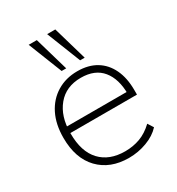

<svg xmlns="http://www.w3.org/2000/svg" viewBox="-180 -861 902 981"><g transform="rotate(-30 270.5 -370.5)"><path d="M294 8Q184 8 119 -59.5Q54 -127 54 -248Q54 -328 83 -386Q112 -444 164.5 -476Q217 -508 285 -508Q350 -508 395.5 -480.5Q441 -453 465.5 -401.5Q490 -350 490 -279V-252H81V-290H468L451 -277Q451 -367 409 -418.5Q367 -470 284 -470Q196 -470 146.5 -410Q97 -350 97 -253V-248Q97 -142 149 -86.5Q201 -31 294 -31Q341 -31 382 -46Q423 -61 461 -97L482 -64Q451 -30 400 -11Q349 8 294 8ZM326 -549 247 -749H295L353 -549ZM217 -549 138 -749H186L244 -549Z"/></g></svg>

Font: Mulish ExtraLight ExtraLight
Style: Regular
Weight: 250
Version: Version 3.603